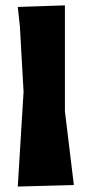

<svg xmlns="http://www.w3.org/2000/svg" viewBox="-20 -684 318 712"><path d="M45.9 -658.2 53.7 -586.9 67.4 -343.8 45.9 7.8 253.9 2 220.7 -271.5V-664.1Z"/></svg>

Font: MaokenAssortedSans-Lite
Style: Lite
Weight: 400
Version: Version 1.400